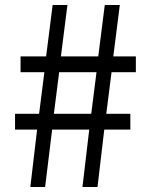

<svg xmlns="http://www.w3.org/2000/svg" viewBox="-20 -746 595 766"><path d="M128 -229H40V-292H136L157 -458H62V-521H164L190 -726H249L223 -521H372L398 -726H458L432 -521H522V-458H425L404 -292H500V-229H396L369 0H309L336 -229H188L160 0H101ZM344 -292 365 -458H216L195 -292Z"/></svg>

Font: Merged Yaku Han JP
Style: Regular
Weight: 400
Designer: Ryoko NISHIZUKA 西塚涼子 (kana, bopomofo & ideographs); Paul D. Hunt (Latin, Greek & Cyrillic); Sandoll Communications 산돌커뮤니
Foundry: Adobe
Version: Version 2.004